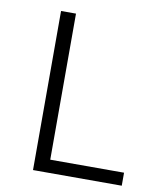

<svg xmlns="http://www.w3.org/2000/svg" viewBox="-73 -676 601 734"><g transform="rotate(10 227.0 -309.0)"><path d="M163 -617.5V-50.5H449.5V0H105V-617.5Z"/></g></svg>

Font: Karla Light
Style: Regular
Weight: 300
Designer: Jonathan Pinhorn
Version: Version 2.004;gftools[0.9.33]